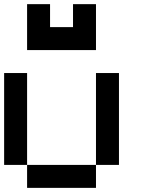

<svg xmlns="http://www.w3.org/2000/svg" viewBox="-20 -909 707 929"><path d="M111.1 -111.1H0V-555.6H111.1ZM111.1 -888.9H222.2V-777.8H333.3V-888.9H444.4V-666.7H111.1ZM444.4 0H111.1V-111.1H444.4ZM555.6 -111.1H444.4V-555.6H555.6Z"/></svg>

Font: Pixeloid Mono
Style: Regular
Weight: 400
Monospace: yes
Designer: GGBotNet
Foundry: GGBotNet
Version: 0.5